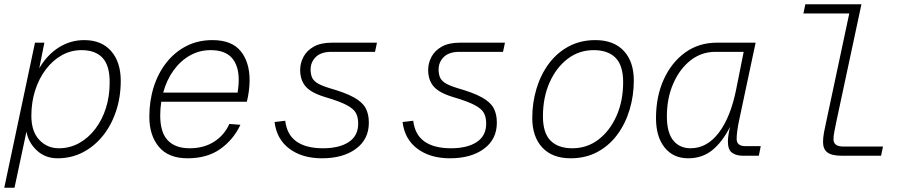

<svg xmlns="http://www.w3.org/2000/svg" viewBox="-33 -730 4253 900"><path d="M-13 150 131 -530H175L151 -410Q188 -473 242.5 -507.5Q297 -542 362 -542Q443 -542 488 -490.5Q533 -439 533 -351Q533 -274 510.5 -207.5Q488 -141 448 -92Q408 -43 354.5 -15.5Q301 12 237 12Q179 12 139.5 -25Q100 -62 91 -113L35 150ZM243 -35Q294 -35 337.5 -59Q381 -83 413.5 -125.5Q446 -168 463.5 -223.5Q481 -279 481 -342Q482 -421 448.5 -458Q415 -495 349 -495Q300 -495 257.5 -471.5Q215 -448 182.5 -405.5Q150 -363 132 -307Q114 -251 114 -187Q114 -114 151 -74.5Q188 -35 243 -35Z M846 12Q757 12 712 -41.5Q667 -95 667 -183Q667 -257 687.5 -322Q708 -387 747 -436.5Q786 -486 840.5 -514Q895 -542 963 -542Q1053 -542 1095 -490.5Q1137 -439 1137 -354Q1137 -330 1133.5 -303Q1130 -276 1124 -253H723Q718 -222 718 -189Q718 -109 753.5 -72Q789 -35 856 -35Q923 -35 971 -66Q1019 -97 1042 -149L1094 -145Q1061 -75 999.5 -31.5Q938 12 846 12ZM954 -495Q902 -495 857.5 -470Q813 -445 780.5 -400Q748 -355 732 -296H1081Q1083 -311 1084.5 -325.5Q1086 -340 1086 -356Q1086 -422 1054 -458.5Q1022 -495 954 -495Z M1476 12Q1384 12 1324 -32.5Q1264 -77 1254 -158L1304 -164Q1312 -98 1357 -66.5Q1402 -35 1481 -35Q1557 -35 1601.5 -64Q1646 -93 1646 -151Q1646 -180 1635.5 -200Q1625 -220 1592 -237.5Q1559 -255 1491 -275Q1425 -295 1399.5 -325Q1374 -355 1374 -402Q1374 -434 1389.5 -463.5Q1405 -493 1438 -511.5Q1471 -530 1524 -530H1734L1725 -487H1521Q1472 -487 1447.5 -463Q1423 -439 1423 -404Q1423 -384 1429 -368.5Q1435 -353 1453.5 -341Q1472 -329 1511 -317Q1585 -296 1625 -274Q1665 -252 1680.5 -224Q1696 -196 1696 -155Q1696 -77 1635.5 -32.5Q1575 12 1476 12Z M2076 12Q1984 12 1924 -32.5Q1864 -77 1854 -158L1904 -164Q1912 -98 1957 -66.5Q2002 -35 2081 -35Q2157 -35 2201.5 -64Q2246 -93 2246 -151Q2246 -180 2235.5 -200Q2225 -220 2192 -237.5Q2159 -255 2091 -275Q2025 -295 1999.5 -325Q1974 -355 1974 -402Q1974 -434 1989.5 -463.5Q2005 -493 2038 -511.5Q2071 -530 2124 -530H2334L2325 -487H2121Q2072 -487 2047.5 -463Q2023 -439 2023 -404Q2023 -384 2029 -368.5Q2035 -353 2053.5 -341Q2072 -329 2111 -317Q2185 -296 2225 -274Q2265 -252 2280.5 -224Q2296 -196 2296 -155Q2296 -77 2235.5 -32.5Q2175 12 2076 12Z M2642 12Q2556 12 2509 -38.5Q2462 -89 2462 -177Q2462 -249 2482 -315Q2502 -381 2540 -432Q2578 -483 2633 -512.5Q2688 -542 2758 -542Q2844 -542 2891 -491.5Q2938 -441 2938 -353Q2938 -281 2918 -215Q2898 -149 2860 -98Q2822 -47 2767 -17.5Q2712 12 2642 12ZM2650 -35Q2719 -35 2772.5 -76Q2826 -117 2857 -187Q2888 -257 2888 -345Q2888 -423 2852.5 -459Q2817 -495 2750 -495Q2681 -495 2627.5 -454Q2574 -413 2543 -343Q2512 -273 2512 -185Q2512 -107 2547.5 -71Q2583 -35 2650 -35Z M3193 12Q3123 12 3082.5 -38.5Q3042 -89 3042 -176Q3042 -278 3078.5 -358Q3115 -438 3179 -484Q3243 -530 3328 -530H3509L3431 -163Q3426 -140 3423 -117Q3420 -94 3420 -79Q3420 -45 3461 -45H3533L3524 0H3449Q3418 0 3398.5 -14Q3379 -28 3379 -67Q3379 -79 3381.5 -96.5Q3384 -114 3389 -135Q3352 -63 3305 -25.5Q3258 12 3193 12ZM3204 -35Q3281 -35 3336.5 -108Q3392 -181 3418 -312L3453 -487H3320Q3255 -487 3204 -447Q3153 -407 3123 -338.5Q3093 -270 3093 -185Q3093 -108 3123 -71.5Q3153 -35 3204 -35Z M3912 0Q3866 0 3845.5 -15.5Q3825 -31 3825 -64Q3825 -85 3829.5 -109.5Q3834 -134 3840 -160L3948 -667H3733L3742 -710H4005L3887 -158Q3882 -133 3878 -113Q3874 -93 3874 -77Q3874 -61 3885 -52Q3896 -43 3922 -43H4106L4097 0Z"/></svg>

Font: Geist Mono ExtraLight
Style: Italic
Weight: 200
Italic angle: -12°
Monospace: yes
Designer: Basement.studio, Andrés Briganti, Mateo Zaragoza
Foundry: Basement.studio, Vercel, Andrés Briganti, Guido Ferreyra, Mateo Zaragoza
Version: Version 1.500; ttfautohint (v1.8.4.7-5d5b)